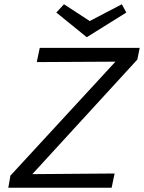

<svg xmlns="http://www.w3.org/2000/svg" viewBox="-20 -883 677 903"><path d="M626 -603 132 -64 519 -67 505 0H19L29 -57L523 -593L153 -591L167 -658H637ZM574 -824 388 -708 245 -824 281 -863 402 -784 553 -863Z"/></svg>

Font: Ysabeau Medium
Style: Italic
Weight: 500
Italic angle: -12°
Designer: Christian Thalmann (Catharsis Fonts)
Version: Version 0.003